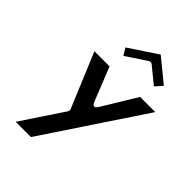

<svg xmlns="http://www.w3.org/2000/svg" viewBox="-282 -937 1315 1315"><g transform="rotate(45 376.0 -279.0)"><path d="M282.8 -656.8 313.5 -605.8 460.6 -703.2C469.4 -709 482.1 -709.7 490.1 -703.2L609.1 -605.8L654.5 -656.8L488.3 -793ZM593.3 -488 442.2 -239.5C415 -194.8 397.3 -238.1 397.3 -238.1L297.5 -488H151L316.1 -92.2C319 -85.4 318 -76 313 -68.5L111.3 235H259L740.1 -488Z"/></g></svg>

Font: Hussar Ekologiczny
Style: Regular
Weight: 400
Foundry: Cannot Into Space Fonts
Version: Version 0.97